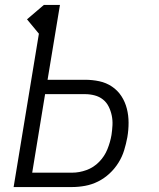

<svg xmlns="http://www.w3.org/2000/svg" viewBox="-20 -755 640 775"><path d="M35 0 137 -619 89 -677 157 -735H222L172 -433H323Q353 -433 381 -427Q409 -421 432 -405.5Q455 -390 470 -367Q485 -344 492 -316.5Q499 -289 499 -259.5Q499 -230 494 -201Q489 -174 481 -148Q473 -122 458 -98Q443 -74 422 -54.5Q401 -35 376 -22.5Q351 -10 324 -5Q297 0 271 0ZM271 -58Q300 -58 329 -68.5Q358 -79 380 -101.5Q402 -124 413.5 -152.5Q425 -181 430 -210Q433 -230 434 -250Q435 -270 431 -289Q427 -308 418.5 -325Q410 -342 395.5 -353.5Q381 -365 362 -370Q343 -375 323 -375H162L110 -58Z"/></svg>

Font: Iosevka SS04 Lt Ex Obl
Style: Regular
Weight: 300
Width: 7
Italic angle: -9°
Monospace: yes
Designer: Belleve Invis
Foundry: Belleve Invis
Version: Version 19.0.0; ttfautohint (v1.8.4)